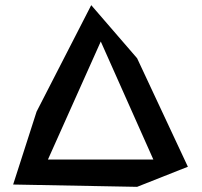

<svg xmlns="http://www.w3.org/2000/svg" viewBox="-20 -725 782 745"><path d="M512 -499 709 -78 512 0 31 -9 122 -292 334 -705ZM166 -106H575L371 -564Z"/></svg>

Font: wassup Sans
Style: Bold
Weight: 700
Version: Version 2.001